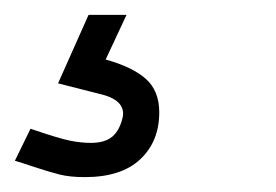

<svg xmlns="http://www.w3.org/2000/svg" viewBox="-157 -31 371 258"><path d="M8 126Q12 103 -24 95L-79 81L-38 -11H13L-15 49Q21 59 39 75Q57 91 57 120Q57 159 31.5 183Q6 207 -43 207Q-63 207 -77 203.5Q-91 200 -110.5 193.5Q-130 187 -137 185L-116 142Q-78 155 -63 158Q-48 161 -35 161Q-16 161 -6 152.5Q4 144 8 126Z"/></svg>

Font: Cambay Devanagari
Style: Italic
Weight: 400
Italic angle: -11°
Designer: Pooja Saxena
Foundry: Pooja Saxena
Version: Version 1.018;PS 001.018;hotconv 1.0.70;makeotf.lib2.5.58329